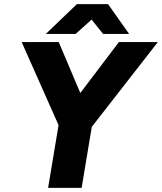

<svg xmlns="http://www.w3.org/2000/svg" viewBox="-20 -902 778 922"><path d="M417 -288 263 -320 551 -700H738ZM211 0 267 -336H428L372 0ZM267 -288 84 -700H262L423 -320ZM200 -739 349 -882H498V-878L343 -739ZM475 -739 364 -878 365 -882H499L600 -739Z"/></svg>

Font: Figtree ExtraBold
Style: Italic
Weight: 800
Italic angle: -9.5°
Foundry: Erik Kennedy
Version: Version 2.001;gftools[0.9.30]